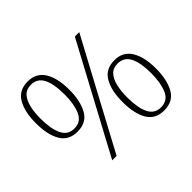

<svg xmlns="http://www.w3.org/2000/svg" viewBox="-158 -958 1203 1203"><g transform="rotate(-45 443.5 -357.0)"><path d="M230 0 613 -714H652L269 0ZM204 -280Q126 -280 91 -340Q56 -400 56 -503Q56 -604 91.5 -664Q127 -724 205 -724Q280 -724 316.5 -664.5Q353 -605 353 -503Q353 -404 318.5 -342Q284 -280 204 -280ZM203 -308Q263 -308 287 -362.5Q311 -417 311 -503Q311 -597 285.5 -646Q260 -695 204 -695Q164 -695 141 -670Q118 -645 107.5 -601.5Q97 -558 97 -503Q97 -410 122 -359Q147 -308 203 -308ZM682 10Q604 10 569 -50Q534 -110 534 -213Q534 -314 569.5 -374Q605 -434 683 -434Q758 -434 794.5 -374.5Q831 -315 831 -213Q831 -114 796.5 -52Q762 10 682 10ZM681 -18Q741 -18 765 -72.5Q789 -127 789 -213Q789 -307 763.5 -356Q738 -405 682 -405Q642 -405 619 -380Q596 -355 585.5 -311.5Q575 -268 575 -213Q575 -120 600 -69Q625 -18 681 -18Z"/></g></svg>

Font: Noto Serif Hentaigana ExtraLight
Style: Regular
Weight: 200
Designer: Kazuhiro Yamada
Foundry: nipponia
Version: Version 1.000